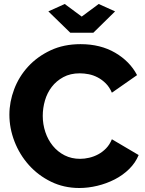

<svg xmlns="http://www.w3.org/2000/svg" viewBox="-20 -935 728 961"><path d="M304 -915 389 -852 474 -915 556 -878 447 -771H332L222 -878ZM27 -361Q27 -425 51 -488.5Q75 -552 121 -602Q167 -652 233 -683Q299 -714 383 -714Q483 -714 556.5 -671Q630 -628 666 -559L540 -471Q528 -499 509.5 -517.5Q491 -536 469 -547.5Q447 -559 424 -563.5Q401 -568 379 -568Q332 -568 297 -549Q262 -530 239 -500Q216 -470 205 -432Q194 -394 194 -355Q194 -313 207 -274Q220 -235 244.5 -205Q269 -175 303.5 -157.5Q338 -140 381 -140Q403 -140 426.5 -145.5Q450 -151 471.5 -162.5Q493 -174 511 -192.5Q529 -211 540 -238L674 -159Q658 -120 626.5 -89Q595 -58 554 -37Q513 -16 467 -5Q421 6 377 6Q300 6 235.5 -25.5Q171 -57 124.5 -109Q78 -161 52.5 -227Q27 -293 27 -361Z"/></svg>

Font: Boldmen
Style: Bold
Weight: 700
Designer: Matt McInerney, Pablo Impallari, Rodrigo Fuenzalida
Foundry: LIVING CONCEPT
Version: Version 1.000